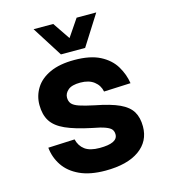

<svg xmlns="http://www.w3.org/2000/svg" viewBox="-112 -833 824 935"><g transform="rotate(-15 300.0 -366.0)"><path d="M305 12Q228 12 176 -12Q124 -36 96.5 -77Q69 -118 64 -168L198 -174Q206 -140 231.5 -121Q257 -102 306 -102Q397 -102 397 -146Q397 -161 389.5 -171Q382 -181 359.5 -189.5Q337 -198 293 -206Q212 -223 164.5 -244.5Q117 -266 96.5 -298.5Q76 -331 76 -380Q76 -426 100 -464.5Q124 -503 173 -525.5Q222 -548 296 -548Q376 -548 425.5 -522.5Q475 -497 500 -455.5Q525 -414 532 -368L397 -362Q391 -394 365 -414Q339 -434 296 -434Q253 -434 234 -417.5Q215 -401 215 -380Q215 -361 225 -349Q235 -337 261.5 -328Q288 -319 336 -309Q414 -294 457 -274Q500 -254 518 -224Q536 -194 536 -149Q536 -74 475.5 -31Q415 12 305 12ZM144 -744H243L302 -657L361 -744H460L363 -591H241Z"/></g></svg>

Font: Geist Mono
Style: Bold
Weight: 700
Monospace: yes
Designer: Basement.studio, Andrés Briganti, Mateo Zaragoza
Foundry: Basement.studio, Vercel, Andrés Briganti, Guido Ferreyra, Mateo Zaragoza
Version: Version 1.500; ttfautohint (v1.8.4.7-5d5b)